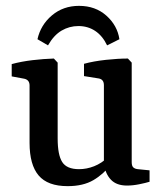

<svg xmlns="http://www.w3.org/2000/svg" viewBox="-20 -628 553 656"><path d="M360 -67Q334 -33 299 -12.5Q264 8 211 8Q143 8 112 -28.5Q81 -65 81 -140V-336Q81 -355 63 -359L20 -367V-409Q53 -418 91.5 -422.5Q130 -427 164 -428L177 -414V-155Q177 -99 192.5 -74.5Q208 -50 250 -50Q276 -50 301.5 -60Q327 -70 349 -91ZM491 -7Q478 -3 456 1.5Q434 6 414 6Q378 6 359 -14Q340 -34 335 -68V-337Q335 -357 317 -360L267 -368V-410Q300 -419 341.5 -423.5Q383 -428 417 -428L430 -414V-74Q430 -61 435.5 -56Q441 -51 451 -50L491 -46ZM250 -608Q306 -608 343.5 -574.5Q381 -541 388 -494L346 -473Q330 -506 305 -522.5Q280 -539 248 -539Q217 -539 190.5 -523.5Q164 -508 144 -473L108 -494Q119 -543 157.5 -575.5Q196 -608 250 -608Z"/></svg>

Font: Rasa Medium
Style: Regular
Weight: 500
Designer: Anna Giedrys (Yrsa+Rasa design), David Brezina (Yrsa art-direction, Rasa art-direction, design)
Foundry: Rosetta Type Foundry
Version: Version 2.004